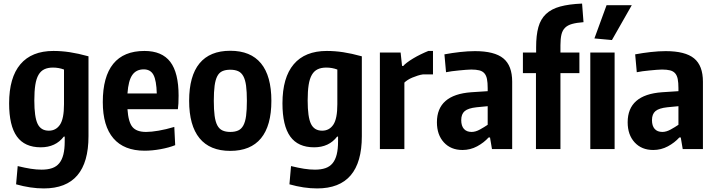

<svg xmlns="http://www.w3.org/2000/svg" viewBox="-20 -834 4000 1074"><path d="M225 220Q151 220 70 197L79 95Q120 105 152 110Q184 115 213 115Q247 115 271.5 106.5Q296 98 311.5 79Q327 60 334.5 30Q342 0 342 -43V-70H337Q291 -10 208 -10Q118 -10 74.5 -70.5Q31 -131 31 -256Q31 -400 94 -474.5Q157 -549 279 -549Q324 -549 370.5 -542Q417 -535 475 -519V-72Q475 220 225 220ZM253 -103Q293 -103 315.5 -136.5Q338 -170 338 -251V-445Q309 -456 276 -456Q248 -456 228 -446.5Q208 -437 195.5 -415.5Q183 -394 177.5 -359Q172 -324 172 -272Q172 -179 190.5 -141Q209 -103 253 -103Z M789 9Q674 9 614.5 -60Q555 -129 555 -263Q555 -405 613.5 -477Q672 -549 788 -549Q886 -549 932.5 -488Q979 -427 979 -299Q979 -271 978 -255.5Q977 -240 975 -223H693Q698 -151 721 -123.5Q744 -96 797 -96Q826 -96 867 -103Q908 -110 955 -124L960 -22Q925 -8 878 0.5Q831 9 789 9ZM784 -446Q742 -446 720 -414.5Q698 -383 693 -311H857Q855 -384 838.5 -415Q822 -446 784 -446Z M1268 10Q1154 10 1096 -61Q1038 -132 1038 -270Q1038 -409 1096 -479.5Q1154 -550 1268 -550Q1382 -550 1440 -479.5Q1498 -409 1498 -270Q1498 -131 1440 -60.5Q1382 10 1268 10ZM1268 -96Q1294 -96 1312 -104Q1330 -112 1341 -132Q1352 -152 1356.5 -185.5Q1361 -219 1361 -270Q1361 -321 1356.5 -354.5Q1352 -388 1341 -408Q1330 -428 1312 -436Q1294 -444 1268 -444Q1242 -444 1224 -436Q1206 -428 1195.5 -408Q1185 -388 1180.5 -354.5Q1176 -321 1176 -270Q1176 -220 1180.5 -186.5Q1185 -153 1195.5 -133Q1206 -113 1224 -104.5Q1242 -96 1268 -96Z M1754 220Q1680 220 1599 197L1608 95Q1649 105 1681 110Q1713 115 1742 115Q1776 115 1800.5 106.5Q1825 98 1840.5 79Q1856 60 1863.5 30Q1871 0 1871 -43V-70H1866Q1820 -10 1737 -10Q1647 -10 1603.5 -70.5Q1560 -131 1560 -256Q1560 -400 1623 -474.5Q1686 -549 1808 -549Q1853 -549 1899.5 -542Q1946 -535 2004 -519V-72Q2004 220 1754 220ZM1782 -103Q1822 -103 1844.5 -136.5Q1867 -170 1867 -251V-445Q1838 -456 1805 -456Q1777 -456 1757 -446.5Q1737 -437 1724.5 -415.5Q1712 -394 1706.5 -359Q1701 -324 1701 -272Q1701 -179 1719.5 -141Q1738 -103 1782 -103Z M2105 -540H2221L2229 -465H2236Q2241 -472 2256 -483.5Q2271 -495 2291 -507Q2311 -519 2333.5 -530Q2356 -541 2376 -549H2402V-418H2347Q2332 -416 2316.5 -411Q2301 -406 2286.5 -400Q2272 -394 2260.5 -386.5Q2249 -379 2242 -372V0H2105Z M2567 5Q2502 5 2463 -37.5Q2424 -80 2424 -150Q2424 -304 2616 -318L2708 -324V-341Q2708 -372 2704 -392Q2700 -412 2689.5 -424Q2679 -436 2661 -440.5Q2643 -445 2616 -445Q2605 -445 2586.5 -443.5Q2568 -442 2547.5 -440Q2527 -438 2507.5 -435.5Q2488 -433 2475 -430L2466 -530Q2509 -538 2553.5 -543Q2598 -548 2637 -548Q2746 -548 2795.5 -507.5Q2845 -467 2845 -377V0H2732L2721 -65H2713Q2687 -36 2649 -15.5Q2611 5 2567 5ZM2618 -96Q2640 -96 2664.5 -109.5Q2689 -123 2708 -136V-240L2646 -234Q2599 -229 2579.5 -212.5Q2560 -196 2560 -162Q2560 -130 2575 -113Q2590 -96 2618 -96Z M2978 -425H2905V-540H2979V-570Q2979 -637 2991.5 -682Q3004 -727 3034 -755.5Q3064 -784 3113.5 -797.5Q3163 -811 3236 -814L3244 -710Q3205 -707 3180 -700Q3155 -693 3140.5 -678.5Q3126 -664 3120.5 -640.5Q3115 -617 3115 -581V-540H3221V-425H3115V0H2978Z M3305 -619 3373 -805H3514L3403 -610ZM3282 -540H3418V0H3282Z M3634 5Q3569 5 3530 -37.5Q3491 -80 3491 -150Q3491 -304 3683 -318L3775 -324V-341Q3775 -372 3771 -392Q3767 -412 3756.5 -424Q3746 -436 3728 -440.5Q3710 -445 3683 -445Q3672 -445 3653.5 -443.5Q3635 -442 3614.5 -440Q3594 -438 3574.5 -435.5Q3555 -433 3542 -430L3533 -530Q3576 -538 3620.5 -543Q3665 -548 3704 -548Q3813 -548 3862.5 -507.5Q3912 -467 3912 -377V0H3799L3788 -65H3780Q3754 -36 3716 -15.5Q3678 5 3634 5ZM3685 -96Q3707 -96 3731.5 -109.5Q3756 -123 3775 -136V-240L3713 -234Q3666 -229 3646.5 -212.5Q3627 -196 3627 -162Q3627 -130 3642 -113Q3657 -96 3685 -96Z"/></svg>

Font: Encode Sans Compressed
Style: Bold
Weight: 700
Designer: Pablo Impallari, Andres Torresi
Foundry: Pablo Impallari, Andres Torresi
Version: Version 1.000; ttfautohint (v1.00) -l 8 -r 50 -G 200 -x 14 -